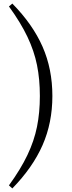

<svg xmlns="http://www.w3.org/2000/svg" viewBox="-20 -839 404 1074"><path d="M203 -302Q203 -396 187 -475Q171 -554 133.5 -633Q96 -712 30 -803L49 -819Q163 -703 218 -578Q273 -453 273 -302Q273 -152 218 -27Q163 98 49 215L30 198Q96 107 133.5 28Q171 -51 187 -130Q203 -209 203 -302Z"/></svg>

Font: Noto Serif TC
Style: Regular
Weight: 400
Designer: Ryoko NISHIZUKA  (kana & ideographs); Frank Grießhammer (Latin, Greek & Cyrillic); Wenlong ZHANG  (bopomofo); Sandoll Co
Foundry: Adobe
Version: Version 2.003-H1;hotconv 1.1.1;makeotfexe 2.6.0